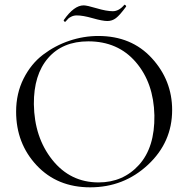

<svg xmlns="http://www.w3.org/2000/svg" viewBox="-20 -790 806 822"><path d="M463 -742Q489 -742 512 -769Q514 -771 517.5 -767.5Q521 -764 520 -762Q493 -725 476.5 -712.5Q460 -700 440 -700Q419 -700 377 -712Q335 -724 309 -724Q296 -724 286 -719Q276 -714 273.5 -711.5Q271 -709 260 -697Q259 -696 257 -697Q255 -698 253.5 -700.5Q252 -703 253 -704Q297 -767 338 -767Q352 -767 394 -754.5Q436 -742 463 -742ZM366 12Q225 12 137 -82Q49 -176 49 -312Q49 -390 81 -453.5Q113 -517 164.5 -556Q216 -595 277 -615.5Q338 -636 401 -636Q543 -636 630 -541Q717 -446 717 -319Q717 -181 613.5 -84.5Q510 12 366 12ZM402 -9Q507 -9 575 -84Q643 -159 641 -296Q638 -435 561.5 -524Q485 -613 358 -613Q248 -613 186 -541.5Q124 -470 125 -344Q127 -202 204 -105.5Q281 -9 402 -9Z"/></svg>

Font: Cormorant
Style: Regular
Weight: 400
Designer: Christian Thalmann (Catharsis Fonts)
Version: Version 1.000;PS 001.000;hotconv 1.0.70;makeotf.lib2.5.58329